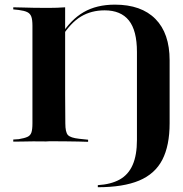

<svg xmlns="http://www.w3.org/2000/svg" viewBox="-20 -602 776 815"><path d="M117.7 -201.6V-492.7Q117.7 -518.5 112.9 -531.5Q108.1 -544.4 96 -550.4Q83.9 -556.5 59.7 -559.7L36.3 -562.1V-571Q51.6 -571 73.4 -570.2Q95.2 -569.4 121.4 -569Q147.6 -568.5 175.8 -568.5H187.1Q221.8 -568.5 256.5 -571V-201.6ZM175.8 -1.6Q147.6 -2.4 121.4 -2Q95.2 -1.6 73.4 -1.2Q51.6 -0.8 36.3 -0.8V-9.7L59.7 -11.3Q83.9 -15.3 96.4 -21Q108.9 -26.6 113.3 -39.5Q117.7 -52.4 117.7 -78.2V-201.6H256.5L257.3 -78.2Q257.3 -41.1 268.1 -29Q279 -16.9 316.1 -12.9L354 -8.9V0Q337.1 -0.8 312.9 -1.2Q288.7 -1.6 259.7 -2Q230.6 -2.4 197.6 -2.4H190.3ZM561.3 -201.6V-381.5Q561.3 -472.6 527 -515.3Q492.7 -558.1 424.2 -558.1Q367.7 -558.1 323.8 -531.9Q279.8 -505.6 240.3 -442.7L237.9 -450.8Q279.8 -518.5 335.1 -550.4Q390.3 -582.3 467.7 -582.3Q579.8 -582.3 639.9 -521.4Q700 -460.5 700 -346V-201.6ZM395.2 192.7V183.9Q450.8 180.6 487.9 160.1Q525 139.5 543.1 98Q561.3 56.5 561.3 -8.1V-201.6H700V-79Q700 16.1 669 76.2Q637.9 136.3 570.6 164.5Q503.2 192.7 395.2 192.7Z"/></svg>

Font: Playfair 144pt SemiExpanded ExtraBold
Style: Regular
Weight: 800
Width: 6
Designer: Claus Eggers Sørensen
Foundry: Claus Eggers Sørensen
Version: Version 2.203